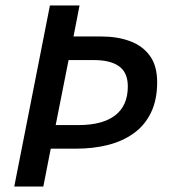

<svg xmlns="http://www.w3.org/2000/svg" viewBox="-20 -680 619 700"><path d="M32 0 162 -660H270L248 -547H349Q408 -547 454 -530Q500 -513 526.5 -476.5Q553 -440 553 -380Q553 -316 530.5 -269.5Q508 -223 467.5 -194Q427 -165 373.5 -151.5Q320 -138 258 -138H165L138 0ZM183 -224H266Q354 -224 400 -259.5Q446 -295 446 -365Q446 -415 414.5 -438Q383 -461 322 -461H230Z"/></svg>

Font: Source Sans 3 SemiBold
Style: Italic
Weight: 600
Italic angle: -11°
Designer: Paul D. Hunt
Foundry: Adobe
Version: Version 3.046;hotconv 1.0.118;makeotfexe 2.5.65603